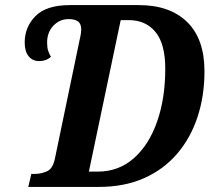

<svg xmlns="http://www.w3.org/2000/svg" viewBox="-20 -734 825 754"><path d="M91 0 103 -51H115Q142 -51 165 -61.5Q188 -72 196 -113L293 -579Q296 -591 297.5 -601.5Q299 -612 299 -618Q299 -641 286 -650Q273 -659 250 -659Q214 -659 189.5 -633Q165 -607 165 -567Q165 -547 169 -535Q173 -523 180 -511Q170 -502 158.5 -498Q147 -494 134 -494Q108 -494 92.5 -513Q77 -532 77 -567Q77 -628 119.5 -671Q162 -714 255 -714H525Q647 -714 715 -647.5Q783 -581 783 -454Q783 -357 755.5 -274Q728 -191 675 -129.5Q622 -68 545 -34Q468 0 369 0ZM363 -60Q446 -60 505.5 -112.5Q565 -165 597 -256.5Q629 -348 629 -464Q629 -562 590.5 -608.5Q552 -655 486 -655H454L329 -60Z"/></svg>

Font: Noto Serif Condensed
Style: Bold Italic
Weight: 700
Width: 3
Italic angle: -12°
Designer: Monotype Design Team
Foundry: Monotype Imaging Inc.
Version: Version 2.014